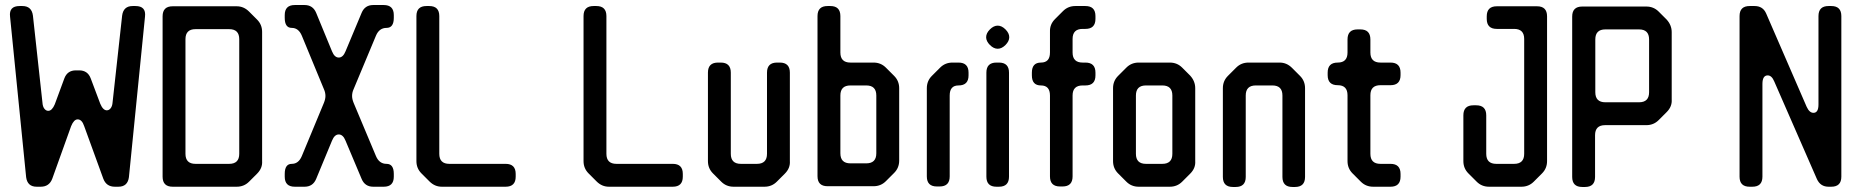

<svg xmlns="http://www.w3.org/2000/svg" viewBox="-20 -734 7397 764"><path d="M84 -29Q89 9 126 9H142Q176 9 188 -23L263 -232Q274 -259 289 -259Q306 -259 315 -232L391 -23Q403 9 437 9H451Q488 9 493 -29L557 -668Q562 -710 519 -710H508Q471 -710 466 -672L428 -327Q427 -312 420.5 -303.5Q414 -295 405 -295Q390 -295 379 -321L341 -422Q329 -454 295 -454H282Q248 -454 236 -422L198 -319Q187 -293 172 -293Q163 -293 156.5 -301.5Q150 -310 149 -325L111 -672Q106 -710 69 -710H58Q15 -710 20 -668Z M667 9H922Q951 9 971 -11L1003 -43Q1025 -65 1023 -93V-607Q1023 -636 1003 -656L971 -688Q950 -709 922 -709H667Q627 -709 627 -669V-31Q627 9 667 9ZM718 -122V-578Q718 -618 758 -618H892Q932 -618 932 -578V-122Q932 -82 892 -82H758Q718 -82 718 -122Z M1153 9H1192Q1225 9 1238 -22L1301 -174Q1311 -199 1328 -199Q1345 -199 1355 -174L1419 -22Q1432 9 1465 9H1507Q1547 9 1547 -31V-42Q1547 -82 1518 -82Q1489 -82 1476 -113L1387 -325Q1381 -340 1381 -352Q1381 -366 1387 -379L1476 -592Q1489 -623 1518 -623Q1547 -623 1547 -663V-674Q1547 -714 1507 -714H1465Q1432 -714 1419 -683L1355 -530Q1345 -505 1328 -505Q1311 -505 1301 -530L1238 -683Q1225 -714 1192 -714H1153Q1113 -714 1113 -674V-663Q1113 -623 1141 -623Q1168 -623 1181 -592L1269 -379Q1275 -366 1275 -352Q1275 -340 1269 -325L1181 -113Q1168 -82 1141 -82Q1113 -82 1113 -42V-31Q1113 9 1153 9Z M1689 -12Q1710 9 1738 9H1992Q2032 9 2032 -31V-42Q2032 -82 1992 -82H1768Q1728 -82 1728 -122V-670Q1728 -710 1688 -710H1677Q1637 -710 1637 -670V-93Q1637 -64 1657 -44Z M2354 -12Q2375 9 2403 9H2657Q2697 9 2697 -31V-42Q2697 -82 2657 -82H2433Q2393 -82 2393 -122V-670Q2393 -710 2353 -710H2342Q2302 -710 2302 -670V-93Q2302 -64 2322 -44Z M2850 -11Q2870 9 2899 9H3022Q3051 9 3071 -11L3103 -43Q3125 -65 3123 -93V-445Q3123 -485 3083 -485H3072Q3032 -485 3032 -445V-122Q3032 -82 2992 -82H2928Q2888 -82 2888 -122V-445Q2888 -485 2848 -485H2837Q2797 -485 2797 -445V-93Q2797 -64 2817 -44Z M3273 7H3456Q3485 7 3505 -13L3538 -46Q3558 -66 3558 -95V-383Q3558 -412 3538 -432L3505 -465Q3485 -485 3456 -485H3364Q3324 -485 3324 -525V-670Q3324 -710 3284 -710H3273Q3233 -710 3233 -670V-33Q3233 7 3273 7ZM3324 -124V-354Q3324 -394 3364 -394H3427Q3467 -394 3467 -354V-124Q3467 -84 3427 -84H3364Q3324 -84 3324 -124Z M3708 8H3719Q3759 8 3759 -32V-354Q3759 -394 3794 -394Q3834 -394 3834 -434V-445Q3834 -485 3794 -485H3770Q3741 -485 3721 -465L3688 -432Q3668 -412 3668 -383V-32Q3668 8 3708 8Z M3919 -555Q3934 -540 3950 -540Q3966 -540 3981 -555Q3996 -570 3996 -586Q3996 -602 3981 -617Q3966 -632 3950 -632Q3934 -632 3919 -617Q3904 -602 3904 -586Q3904 -570 3919 -555ZM3945 9H3955Q3995 9 3995 -31V-445Q3995 -485 3955 -485H3945Q3905 -485 3905 -445V-31Q3905 9 3945 9Z M4158 -32Q4158 8 4198 8H4208Q4248 8 4248 -32V-354Q4248 -394 4288 -394H4299Q4339 -394 4339 -434V-445Q4339 -485 4299 -485H4288Q4248 -485 4248 -525V-579Q4248 -619 4288 -619H4299Q4339 -619 4339 -659V-670Q4339 -710 4299 -710H4259Q4230 -710 4210 -690L4178 -658Q4157 -637 4158 -608V-525Q4158 -485 4122 -485Q4086 -485 4086 -445V-434Q4086 -394 4122 -394Q4158 -394 4158 -354Z M4462 -11Q4482 9 4511 9H4635Q4664 9 4684 -11L4716 -43Q4738 -65 4736 -93V-383Q4736 -411 4716 -433L4684 -465Q4664 -485 4635 -485H4511Q4482 -485 4462 -465L4429 -432Q4409 -412 4409 -383V-93Q4409 -64 4429 -44ZM4500 -122V-354Q4500 -394 4540 -394H4605Q4645 -394 4645 -354V-122Q4645 -82 4605 -82H4540Q4500 -82 4500 -122Z M4886 10H4897Q4937 10 4937 -30V-354Q4937 -394 4977 -394H5043Q5083 -394 5083 -354V-30Q5083 10 5123 10H5133Q5173 10 5173 -30V-383Q5173 -412 5153 -432L5121 -464Q5100 -485 5072 -485H4948Q4919 -485 4899 -465L4866 -432Q4846 -412 4846 -383V-30Q4846 10 4886 10Z M5362 -44 5395 -11Q5415 9 5444 9H5513Q5553 9 5553 -31V-42Q5553 -82 5513 -82H5473Q5433 -82 5433 -122V-355Q5433 -395 5473 -395H5513Q5553 -395 5553 -435V-445Q5553 -485 5513 -485H5473Q5433 -485 5433 -525V-577Q5433 -617 5393 -617H5382Q5342 -617 5342 -577V-525Q5342 -485 5303 -485Q5263 -485 5263 -445V-435Q5263 -395 5303 -395Q5342 -395 5342 -355V-93Q5342 -64 5362 -44Z M5856 -11Q5876 9 5905 9H6034Q6063 9 6083 -11L6116 -44Q6136 -64 6136 -93V-669Q6136 -709 6096 -709H5936Q5896 -709 5896 -669V-659Q5896 -619 5936 -619H6005Q6045 -619 6045 -579V-122Q6045 -82 6005 -82H5934Q5894 -82 5894 -122V-275Q5894 -315 5854 -315H5843Q5803 -315 5803 -275V-93Q5803 -64 5823 -44Z M6276 10H6287Q6327 10 6327 -30V-196Q6327 -236 6367 -236H6531Q6560 -236 6580 -256L6612 -288Q6634 -310 6632 -338V-606Q6632 -634 6612 -656L6580 -688Q6560 -708 6531 -708H6276Q6236 -708 6236 -668V-30Q6236 10 6276 10ZM6328 -367V-577Q6328 -617 6368 -617H6502Q6542 -617 6542 -577V-367Q6542 -327 6502 -327H6368Q6328 -327 6328 -367Z M6942 9H6953Q6993 9 6993 -31V-400Q6993 -434 7014 -434Q7030 -434 7040 -410L7210 -21Q7224 9 7256 9H7267Q7307 9 7307 -31V-670Q7307 -710 7267 -710H7256Q7216 -710 7216 -670V-318Q7216 -285 7196 -285Q7180 -285 7169 -309L7008 -680Q6995 -710 6962 -710H6942Q6902 -710 6902 -670V-31Q6902 9 6942 9Z"/></svg>

Font: WDXL Lubrifont JP N
Style: Regular
Weight: 400
Designer: [WDXL Lubrifont] Copyright 2020-2022 (c) NightFurySL2001, Skr-ZERO; [ZCOOL QingKe HuangYou] Copyright 2018-2022 (c) The 
Version: Version 2.001;hotconv 1.1.1;makeotfexe 2.6.0